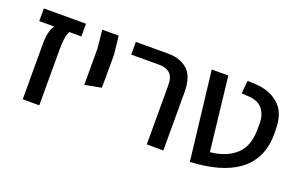

<svg xmlns="http://www.w3.org/2000/svg" viewBox="-75 -863 1807 1165"><g transform="rotate(20 828.5 -281.0)"><path d="M116 0V-363Q116 -439 144 -480H48V-562H320V-480H242Q229 -455 226 -422.5Q223 -390 223 -363V0Z M437 -210V-445L425 -562H531L544 -445V-293L543 -230Z M917 0V-380Q917 -435 892.5 -457.5Q868 -480 827 -480H642V-562H854Q929 -562 976.5 -519.5Q1024 -477 1024 -375V0Z M1199 10 1132 -562H1239L1293 -87Q1398 -97 1459 -154Q1520 -211 1517 -329V-357Q1517 -409 1489 -445Q1461 -481 1402 -485L1352 -488L1360 -572L1419 -569Q1504 -563 1560.5 -515Q1617 -467 1621 -370L1622 -342Q1625 -250 1595 -185Q1565 -120 1508 -78.5Q1451 -37 1372.5 -15.5Q1294 6 1199 10Z"/></g></svg>

Font: Assistant SemiBold
Style: Regular
Weight: 600
Designer: Hebrew By Ben Nathan, Latin by Paul Hunt
Version: Version 3.000